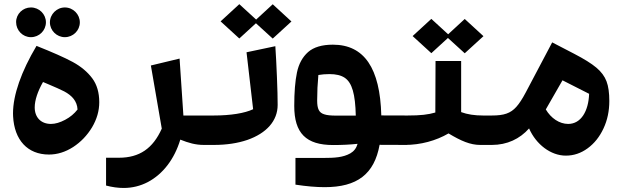

<svg xmlns="http://www.w3.org/2000/svg" viewBox="-20 -678 3049 937"><path d="M130.9 -496.6C171.4 -496.6 204.1 -529.3 204.1 -569.3C204.1 -608.9 171.4 -641.6 130.9 -641.6C91.3 -641.6 58.6 -609.9 58.6 -570.3C58.6 -530.3 90.3 -496.6 130.9 -496.6ZM296.4 -496.6C336.9 -496.6 369.6 -529.3 369.6 -568.8C369.6 -608.4 336.9 -641.6 296.4 -641.6C256.8 -641.6 223.6 -608.4 223.6 -568.8C223.6 -529.3 256.8 -496.6 296.4 -496.6ZM218.8 76.2C259.3 76.2 298.8 64 336.9 39.6C374.5 15.1 405.3 -17.1 429.2 -56.6C452.6 -96.2 464.4 -136.7 464.4 -179.2C464.4 -226.1 453.1 -265.1 430.2 -295.9C407.2 -326.7 375.5 -353.5 335 -375.5C294.4 -397.5 235.4 -423.3 158.2 -454.1C83.5 -328.6 43.5 -213.9 43.5 -124.5L43.9 -110.4C49.8 5.4 114.7 76.2 218.8 76.2ZM358.4 -143.6C342.8 -123.5 322.8 -106.4 297.9 -93.3C272.9 -80.1 250 -73.2 228.5 -73.2C180.2 -73.2 149.4 -105 149.4 -153.8C149.4 -189 164.1 -232.4 189.9 -277.8C200.2 -273.9 209 -269.5 215.3 -267.1C249 -252.9 275.4 -241.2 293.5 -231.9C330.1 -212.4 356.4 -185.1 358.4 -143.6Z M856.4 -392.1 716.3 -358.4 769.5 -50.3C726.1 46.9 660.2 91.8 560.1 91.8H497.6V227.5C527.3 235.4 556.2 239.3 583.5 239.3C625.5 239.3 665 229.5 701.7 210.4C775.4 171.4 831.1 98.6 859.9 3.4C900.4 19.5 934.1 29.3 974.6 29.3H1023.4V-114.3H875Z M1229 -564.5 1311 -489.7 1402.3 -573.2 1311 -657.2 1230 -582.5 1147.9 -657.7 1056.6 -573.7 1147.9 -490.2ZM1183.1 -422.9 1215.3 -145C1174.8 -125.5 1105 -114.3 1023.4 -114.3H979.5V29.3H1023.4C1085.4 29.3 1139.6 21 1187 4.9C1280.8 -27.8 1335 -88.4 1335 -166C1335 -198.7 1334 -244.1 1331.5 -302.2C1329.1 -359.9 1326.7 -410.2 1323.7 -452.6Z M1416 -161.1C1416 -27.8 1473.6 29.8 1606 29.8C1649.4 29.8 1689 27.8 1725.1 23.9C1719.2 44.9 1707.5 60.1 1689.9 70.3C1654.3 90.3 1613.8 92.8 1555.7 92.8H1421.9V223.1C1476.1 231.4 1523.4 235.4 1564.5 235.4C1723.1 235.4 1806.6 171.9 1832.5 28.8L1966.3 29.3V-114.3L1840.8 -114.7C1835 -345.7 1757.3 -460 1604.5 -460C1551.3 -460 1510.7 -447.8 1483.4 -423.8C1456.1 -399.4 1438 -366.2 1429.2 -324.2C1420.4 -282.2 1416 -228 1416 -161.1ZM1527.8 -188C1527.8 -229 1529.8 -270.5 1533.7 -312C1550.8 -314.9 1568.8 -316.4 1587.9 -316.4C1619.6 -316.4 1644.5 -310.5 1662.6 -298.3C1698.2 -273.9 1713.9 -219.2 1716.3 -113.8H1620.6C1594.7 -113.8 1575.2 -115.7 1562.5 -120.1C1536.6 -127.9 1527.8 -147 1527.8 -188Z M2166 -492.7 2248 -418 2339.4 -501.5 2248 -585.4 2167 -510.7 2085 -585.9 1993.7 -502 2085 -418.5ZM2336.9 -114.3C2296.4 -114.3 2260.7 -119.6 2230.5 -130.9V-380.4H2105.5L2104.5 -128.9C2069.8 -118.7 2033.2 -114.3 1968.8 -114.3H1924.3V29.3H1955.6C2032.2 29.3 2107.9 8.8 2168.9 -26.9C2230 9.8 2274.9 29.3 2323.7 29.3H2380.4V-114.3Z M2336.4 -114.3V29.3H2380.4C2454.6 29.3 2516.6 0 2562 -51.3C2596.2 26.9 2668 81.5 2741.2 81.5C2779.8 81.5 2814.9 69.8 2847.7 45.9C2880.4 22 2906.2 -10.3 2925.3 -51.3C2944.3 -91.8 2953.6 -136.7 2953.6 -185.1C2953.6 -224.6 2949.2 -256.8 2939.9 -281.2C2930.7 -305.7 2914.1 -328.1 2890.1 -348.1C2866.2 -368.2 2830.1 -390.6 2782.2 -415.5L2674.8 -471.2L2545.9 -227.1C2529.3 -195.8 2514.2 -172.4 2500 -156.7C2471.7 -125 2439.5 -114.3 2380.4 -114.3ZM2855 -220.2C2852.1 -135.7 2815.4 -73.2 2752.9 -73.2C2710 -73.2 2668.9 -101.1 2643.6 -144L2725.1 -286.1Z"/></svg>

Font: SG Kara SemiBold
Style: Regular
Weight: 400
Designer: Damoon Khanjanzadeh
Version: Version 1.000